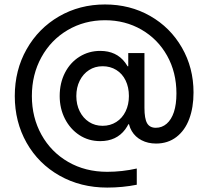

<svg xmlns="http://www.w3.org/2000/svg" viewBox="-20 -723 929 856"><path d="M45.9 -294.9Q45.9 -410.2 98.6 -503.4Q151.4 -596.7 243.2 -649.9Q335 -703.1 448.2 -703.1Q559.6 -703.1 649.4 -651.9Q739.3 -600.6 791 -510.7Q842.8 -420.9 842.8 -310.5Q842.8 -244.1 823.7 -192.9Q804.7 -141.6 766.6 -112.3Q728.5 -83 675.8 -83Q639.6 -83 611.3 -97.7Q583 -112.3 567.4 -138.7Q551.8 -165 551.8 -199.2V-214.8L570.3 -326.2H624V-242.2Q624 -194.3 635.7 -173.8Q647.5 -153.3 674.8 -153.3Q702.1 -153.3 723.1 -171.4Q744.1 -189.5 755.4 -223.6Q766.6 -257.8 766.6 -306.6Q766.6 -400.4 725.1 -474.6Q683.6 -548.8 610.8 -590.8Q538.1 -632.8 448.2 -632.8Q356.4 -632.8 281.7 -588.9Q207 -544.9 164.6 -467.8Q122.1 -390.6 122.1 -294.9Q122.1 -199.2 165 -122.1Q208 -44.9 284.2 -1Q360.4 43 458 43Q524.4 43 589.8 28.3V100.6Q526.4 113.3 458 113.3Q339.8 113.3 245.6 60.1Q151.4 6.8 98.6 -86.4Q45.9 -179.7 45.9 -294.9ZM426.8 -93.8Q375 -93.8 334 -120.6Q293 -147.5 269.5 -193.4Q246.1 -239.3 246.1 -294.9Q246.1 -352.5 269.5 -398.4Q293 -444.3 334.5 -470.2Q376 -496.1 426.8 -496.1Q499 -496.1 538.1 -443.8Q577.1 -391.6 577.1 -294.9L540 -427.7H585.9V-168.9H540L577.1 -294.9Q577.1 -198.2 538.1 -146Q499 -93.8 426.8 -93.8ZM554.7 -294.9Q554.7 -334 540 -364.3Q525.4 -394.5 498.5 -411.1Q471.7 -427.7 437.5 -427.7Q403.3 -427.7 377 -410.6Q350.6 -393.6 335.4 -363.3Q320.3 -333 320.3 -294.9Q320.3 -256.8 335.4 -226.6Q350.6 -196.3 377 -179.2Q403.3 -162.1 437.5 -162.1Q471.7 -162.1 498.5 -179.2Q525.4 -196.3 540 -226.6Q554.7 -256.8 554.7 -294.9ZM568.4 -294.9 551.8 -396.5V-486.3H624V-294.9Z"/></svg>

Font: Wanted Sans Std Variable
Style: Regular
Weight: 400
Designer: Original Design by Kil Hyung-jin and Kang Hanbin, Wanted Lab, Inc;
Foundry: Wanted Lab, Inc.
Version: Version 1.003;Glyphs 3.2 (3227)